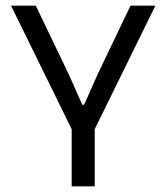

<svg xmlns="http://www.w3.org/2000/svg" viewBox="-20 -659 588 679"><path d="M238.5 -192 19 -639H106.5L224 -394.5L271 -288.5H277.5L324.5 -394.5L441.5 -639H529.5L310 -192ZM233.5 0V-269.5H315V0Z"/></svg>

Font: Anek Telugu Medium
Style: Regular
Weight: 400
Version: Version 1.003